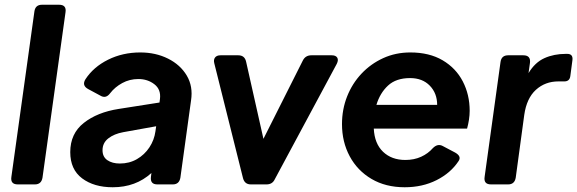

<svg xmlns="http://www.w3.org/2000/svg" viewBox="-20 -777 2432 809"><path d="M55 0Q23 0 28 -32L125 -729Q129 -757 157 -757H229Q261 -757 256 -725L159 -28Q154 0 127 0Z M455 12Q376 12 326 -25.5Q276 -63 276 -136Q276 -214 333 -259Q390 -304 480 -318L652 -345L654 -360Q659 -400 630.5 -422Q602 -444 563 -444Q526 -444 495 -427Q464 -410 444 -384Q426 -360 403 -374L351 -402Q324 -417 340 -443Q374 -495 435.5 -525.5Q497 -556 571 -556Q636 -556 688 -530Q740 -504 767 -458.5Q794 -413 785 -354L740 -28Q735 0 708 0H643Q612 0 616 -32L618 -48Q552 12 455 12ZM412 -144Q412 -116 432.5 -102Q453 -88 485 -88Q525 -88 557 -106.5Q589 -125 609.5 -156Q630 -187 635 -224L638 -245L499 -220Q461 -213 436.5 -194Q412 -175 412 -144Z M1037 0Q1011 0 1004 -26L883 -510Q879 -525 886 -534.5Q893 -544 909 -544H984Q1011 -544 1017 -517L1090 -192L1256 -522Q1267 -544 1292 -544H1378Q1395 -544 1401 -534Q1407 -524 1399 -508L1138 -22Q1128 0 1103 0Z M1685 12Q1605 12 1545.5 -23Q1486 -58 1453.5 -118.5Q1421 -179 1421 -254Q1421 -316 1442.5 -370.5Q1464 -425 1503 -466.5Q1542 -508 1594.5 -532Q1647 -556 1709 -556Q1789 -556 1845 -523Q1901 -490 1930 -434Q1959 -378 1959 -310Q1959 -292 1956 -272.5Q1953 -253 1948 -235H1555Q1558 -172 1594 -137.5Q1630 -103 1688 -103Q1725 -103 1754.5 -116.5Q1784 -130 1804 -153Q1824 -173 1845 -162L1898 -134Q1926 -118 1912 -98Q1879 -48 1819.5 -18Q1760 12 1685 12ZM1708 -448Q1649 -448 1615 -416.5Q1581 -385 1566 -335H1822Q1822 -384 1791 -416Q1760 -448 1708 -448Z M2049 0Q2017 0 2022 -32L2089 -516Q2093 -544 2121 -544H2185Q2217 -544 2213 -512L2207 -469Q2234 -514 2274 -532Q2314 -550 2364 -550H2370Q2395 -550 2392 -524L2383 -456Q2380 -434 2358 -434H2333Q2277 -434 2238 -398.5Q2199 -363 2189 -293L2153 -28Q2148 0 2121 0Z"/></svg>

Font: Pitagon Sans Text Bold
Style: Italic
Weight: 700
Italic angle: -8°
Designer: Travis Tran
Foundry: Pitagon
Version: Version 1.001; ttfautohint (v1.8.4.7-5d5b);gftools[0.9.26]